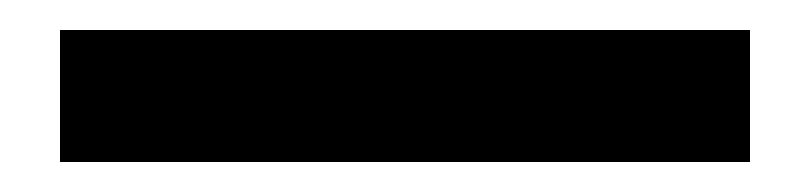

<svg xmlns="http://www.w3.org/2000/svg" viewBox="-20 -20 540 128"><path d="M20 88V0H480V88Z"/></svg>

Font: Nunito Sans 12pt ExtraBold
Style: Regular
Weight: 800
Designer: Vernon Adams
Foundry: Vernon Adams
Version: Version 3.101;gftools[0.9.27]